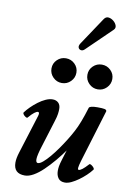

<svg xmlns="http://www.w3.org/2000/svg" viewBox="-99 -960 683 1032"><g transform="rotate(10 242.5 -444.5)"><path d="M111 13Q50 13 50 -47Q50 -59 52.5 -72.5Q55 -86 60 -102L127 -316Q130 -327 128.5 -331.5Q127 -336 122 -336Q115 -336 103 -327Q91 -318 72 -296Q69 -293 61.5 -297.5Q54 -302 49 -309Q44 -316 47 -320Q58 -335 74.5 -351.5Q91 -368 111 -383Q131 -398 151 -407Q171 -416 189 -416Q208 -416 220 -404.5Q232 -393 232 -371Q232 -360 230 -344.5Q228 -329 220 -304L176 -162Q167 -134 162.5 -114.5Q158 -95 158 -85Q158 -65 169 -65Q180 -65 196.5 -79Q213 -93 232 -115.5Q251 -138 270 -165Q289 -192 306 -219.5Q323 -247 335 -270Q348 -294 361 -328Q374 -362 387 -405Q389 -410 400 -413Q411 -416 433 -416Q461 -416 472 -413.5Q483 -411 483 -403L396 -117Q388 -90 387 -78.5Q386 -67 392 -67Q399 -67 411 -76Q423 -85 443 -107Q446 -110 454 -105Q462 -100 467.5 -93Q473 -86 470 -82Q458 -66 440.5 -49.5Q423 -33 403.5 -19Q384 -5 365 4Q346 13 330 13Q305 13 293.5 -3Q282 -19 282 -43Q282 -55 284 -68Q286 -81 295 -110L316 -178V-167Q291 -131 264 -99Q237 -67 210.5 -41.5Q184 -16 158.5 -1.5Q133 13 111 13ZM221 -511Q193 -511 173 -531Q153 -551 153 -579Q153 -607 173 -626.5Q193 -646 221 -646Q249 -646 269 -626.5Q289 -607 289 -579Q289 -551 269 -531Q249 -511 221 -511ZM417 -511Q389 -511 369 -531Q349 -551 349 -579Q349 -607 369 -626.5Q389 -646 417 -646Q445 -646 465 -626.5Q485 -607 485 -579Q485 -551 465 -531Q445 -511 417 -511ZM312 -711Q302 -701 291.5 -703Q281 -705 277.5 -714.5Q274 -724 283 -738L383 -888Q393 -903 407.5 -901.5Q422 -900 435 -889.5Q448 -879 452.5 -865.5Q457 -852 447 -842Z"/></g></svg>

Font: Junicode VF
Style: Italic
Weight: 400
Italic angle: -11°
Designer: Peter S. Baker
Version: Version 2.209